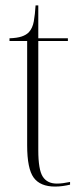

<svg xmlns="http://www.w3.org/2000/svg" viewBox="-20 -677 299 707"><path d="M183 10Q128 10 104 -23Q80 -56 80 -142V-526H15V-536Q43 -537 59.5 -542.5Q76 -548 86 -558Q100 -573 104.5 -598.5Q109 -624 111 -657H121V-536H230V-526H121V-124Q121 -52 137.5 -26.5Q154 -1 189 -1Q201 -1 212 -2.5Q223 -4 238 -7V3Q225 6 211 8Q197 10 183 10Z"/></svg>

Font: Noto Serif Display Condensed ExtraLight
Style: Regular
Weight: 200
Width: 3
Designer: Monotype Design Team
Foundry: Monotype Imaging Inc.
Version: Version 2.009